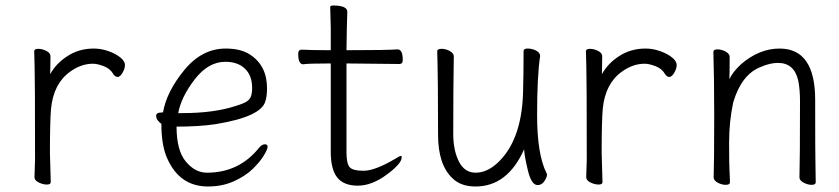

<svg xmlns="http://www.w3.org/2000/svg" viewBox="-20 -660 3040 696"><path d="M164 0Q164 9 150 9Q136 9 120.5 1.5Q105 -6 105 -18L107 -81Q107 -378 105.5 -416Q104 -454 104 -474Q104 -483 118.5 -483Q133 -483 148 -475.5Q163 -468 163 -456L162 -391Q183 -430 225 -457Q267 -484 320 -484Q347 -484 373.5 -474.5Q400 -465 416.5 -451.5Q433 -438 433 -424.5Q433 -411 424 -396Q415 -381 406.5 -381Q398 -381 391 -391Q380 -411 356.5 -420Q333 -429 317 -429Q274 -429 234 -400Q174 -357 165 -266Q161 -220 161 -106Z M734 16Q632 16 587 -84Q565 -131 565 -211Q546 -225 546 -240Q546 -252 564 -252L571 -253Q584 -328 648 -406Q712 -484 798 -484Q855 -484 888 -461Q948 -421 948 -340Q948 -312 942 -293Q927 -237 762 -210Q703 -201 620 -201Q620 -115 653.5 -74.5Q687 -34 730 -34Q846 -34 918 -123Q929 -137 940 -137Q950 -137 950 -128Q950 -119 936.5 -96.5Q923 -74 896.5 -48Q870 -22 828 -3Q786 16 734 16ZM626 -250H642Q755 -250 835 -276Q864 -285 875 -292.5Q886 -300 890 -311.5Q894 -323 894 -341Q894 -386 868 -411Q842 -436 797 -436Q735 -436 686 -372.5Q637 -309 626 -250Z M1277 13Q1226 13 1202.5 -16.5Q1179 -46 1179 -110V-430Q1096 -430 1079 -427Q1061 -427 1061 -465Q1061 -480 1074 -480Q1105 -478 1179 -478V-559Q1177 -615 1177 -635Q1177 -640 1188 -640Q1239 -640 1239 -617Q1237 -563 1236 -478Q1382 -478 1421 -481Q1440 -481 1440 -443Q1440 -428 1428 -428L1236 -430V-108Q1236 -68 1247 -54.5Q1258 -41 1298 -41Q1339 -41 1412 -84Q1429 -95 1434 -95Q1436 -95 1436 -89Q1436 -67 1382 -27Q1328 13 1277 13Z M1704 16Q1651 16 1621 -13Q1568 -62 1568 -171Q1568 -368 1565 -474Q1565 -483 1581 -483Q1596 -483 1610.5 -475Q1625 -467 1625 -456Q1623 -340 1623 -175Q1623 -115 1643.5 -74.5Q1664 -34 1704 -34Q1745 -34 1783 -69Q1870 -149 1876 -321Q1878 -398 1878 -475Q1878 -484 1893 -484Q1909 -484 1923.5 -476.5Q1938 -469 1938 -457Q1927 -385 1927 -243Q1927 -100 1961 -33L1963 -27Q1963 -18 1953.5 -3.5Q1944 11 1929 11Q1906 11 1893 -44.5Q1880 -100 1880 -119Q1820 16 1704 16Z M2164 0Q2164 9 2150 9Q2136 9 2120.5 1.5Q2105 -6 2105 -18L2107 -81Q2107 -378 2105.5 -416Q2104 -454 2104 -474Q2104 -483 2118.5 -483Q2133 -483 2148 -475.5Q2163 -468 2163 -456L2162 -391Q2183 -430 2225 -457Q2267 -484 2320 -484Q2347 -484 2373.5 -474.5Q2400 -465 2416.5 -451.5Q2433 -438 2433 -424.5Q2433 -411 2424 -396Q2415 -381 2406.5 -381Q2398 -381 2391 -391Q2380 -411 2356.5 -420Q2333 -429 2317 -429Q2274 -429 2234 -400Q2174 -357 2165 -266Q2161 -220 2161 -106Z M2611 10Q2596 10 2581.5 2Q2567 -6 2567 -17Q2569 -69 2569 -246Q2569 -373 2566 -472Q2566 -481 2581 -481Q2596 -481 2610.5 -473Q2625 -465 2625 -454Q2625 -392 2624 -373Q2636 -399 2666 -427Q2732 -484 2806 -484Q2935 -484 2935 -298Q2935 -99 2936 -66.5Q2937 -34 2937 1Q2937 10 2922 10Q2908 10 2893 2Q2878 -6 2878 -17Q2880 -79 2880 -294Q2880 -335 2874 -366Q2860 -432 2800 -432Q2771 -432 2737 -417Q2668 -390 2638 -289Q2623 -220 2623 -143Q2623 -65 2624.5 -39.5Q2626 -14 2626 1Q2626 10 2611 10Z"/></svg>

Font: LXGW WenKai Mono TC Light
Style: Regular
Weight: 300
Designer: LXGW / Fontworks Inc.
Foundry: LXGW / Fontworks Inc.
Version: Version 1.330